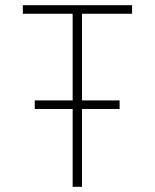

<svg xmlns="http://www.w3.org/2000/svg" viewBox="-20 -720 597 740"><path d="M296 -667V-333H441V-300H296V0H260V-300H114V-333H260V-667H68V-700H489V-667Z"/></svg>

Font: Overpass Thin
Style: Regular
Weight: 100
Designer: Delve Withrington, Thomas Jockin
Foundry: Delve Fonts
Version: Version 3.000;DELV;Overpass